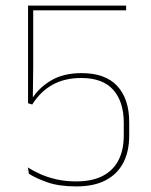

<svg xmlns="http://www.w3.org/2000/svg" viewBox="-20 -659 542 688"><path d="M253.5 9Q191 9 149 -6Q107 -21 83.5 -36.5L80 -59Q101 -45.5 126.8 -34.2Q152.5 -23 184 -16Q215.5 -9 253.5 -9Q309.5 -9 347.2 -28.2Q385 -47.5 404.2 -84.2Q423.5 -121 423.5 -173.5V-219.5Q423.5 -294 386 -336.8Q348.5 -379.5 271 -379.5Q212 -379.5 168.5 -355.5Q125 -331.5 95.5 -284.5L80.5 -289V-639H432V-622H99V-419L97.5 -301L93.5 -303.5Q118 -343.5 162.2 -370.2Q206.5 -397 272.5 -397Q357.5 -397 400.2 -350.8Q443 -304.5 443 -221V-173Q443 -116.5 421.8 -75.8Q400.5 -35 358.5 -13Q316.5 9 253.5 9Z"/></svg>

Font: Anek Kannada Medium Thin
Style: Regular
Weight: 250
Version: Version 1.003